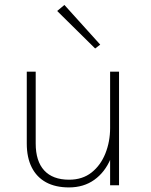

<svg xmlns="http://www.w3.org/2000/svg" viewBox="-20 -768 624 796"><path d="M436.5 -471H473.5V0H436.5ZM91 -471H128V-173Q128 -100 163.2 -61.5Q198.5 -23 266.5 -23Q322 -23 359.8 -53Q397.5 -83 417 -132Q436.5 -181 436.5 -237H462Q462 -165 438.5 -109.5Q415 -54 371 -22.5Q327 9 266 9Q210 9 171 -12.2Q132 -33.5 111.5 -74.2Q91 -115 91 -173ZM374.5 -567 217 -722.5 247 -747.5 395.5 -583Z"/></svg>

Font: Karla ExtraLight
Style: Regular
Weight: 250
Designer: Jonathan Pinhorn
Version: Version 2.004;gftools[0.9.33]